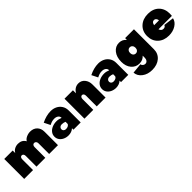

<svg xmlns="http://www.w3.org/2000/svg" viewBox="298 -1914 3538 3538"><g transform="rotate(-45 2067.0 -145.0)"><path d="M51 0V-520H271V-453Q293 -495 335 -517.5Q377 -540 427 -540Q529 -540 575 -457Q596 -495 644.5 -517.5Q693 -540 744 -540Q829 -540 880 -488Q931 -436 931 -350V0H701V-280Q701 -304 688 -321Q675 -338 650 -340Q627 -340 614 -323.5Q601 -307 601 -280V0H371V-280Q371 -307 358.5 -323.5Q346 -340 325 -340Q304 -340 292.5 -323.5Q281 -307 281 -280V0Z M1523 -311V0H1334V-38Q1307 -13 1271.5 -0.5Q1236 12 1198 12Q1142 12 1095.5 -9.5Q1049 -31 1022 -69Q995 -107 995 -156Q995 -207 1025 -247Q1055 -287 1107.5 -309.5Q1160 -332 1223 -332Q1276 -332 1334 -308V-311Q1334 -349 1303.5 -371.5Q1273 -394 1226 -394Q1191 -394 1163 -385.5Q1135 -377 1098 -358L1038 -478Q1163 -540 1279 -540Q1346 -540 1401.5 -512.5Q1457 -485 1490 -433Q1523 -381 1523 -311ZM1334 -156V-206Q1320 -213 1296.5 -218Q1273 -223 1250 -223Q1221 -223 1201.5 -205.5Q1182 -188 1182 -161Q1182 -136 1200 -120Q1218 -104 1246 -104Q1282 -104 1306.5 -119Q1331 -134 1334 -156Z M2001 -540Q2075 -540 2123 -483.5Q2171 -427 2171 -340V0H1941V-280Q1941 -307 1928.5 -323.5Q1916 -340 1896 -340Q1876 -340 1863.5 -323.5Q1851 -307 1851 -280V0H1621V-520H1841V-442Q1904 -540 2001 -540Z M2763 -311V0H2574V-38Q2547 -13 2511.5 -0.5Q2476 12 2438 12Q2382 12 2335.5 -9.5Q2289 -31 2262 -69Q2235 -107 2235 -156Q2235 -207 2265 -247Q2295 -287 2347.5 -309.5Q2400 -332 2463 -332Q2516 -332 2574 -308V-311Q2574 -349 2543.5 -371.5Q2513 -394 2466 -394Q2431 -394 2403 -385.5Q2375 -377 2338 -358L2278 -478Q2403 -540 2519 -540Q2586 -540 2641.5 -512.5Q2697 -485 2730 -433Q2763 -381 2763 -311ZM2574 -156V-206Q2560 -213 2536.5 -218Q2513 -223 2490 -223Q2461 -223 2441.5 -205.5Q2422 -188 2422 -161Q2422 -136 2440 -120Q2458 -104 2486 -104Q2522 -104 2546.5 -119Q2571 -134 2574 -156Z M2860 40 3058 20Q3062 46 3083 63Q3104 80 3130 80Q3162 80 3181.5 55Q3201 30 3201 -10V-62Q3145 0 3059 0Q2964 0 2902.5 -72Q2841 -144 2841 -260Q2841 -385 2902.5 -462.5Q2964 -540 3059 -540Q3146 -540 3201 -473V-520H3431V0Q3431 112 3351.5 181Q3272 250 3141 250Q3025 250 2946 190.5Q2867 131 2860 40ZM3141 -180Q3172 -180 3191.5 -202.5Q3211 -225 3211 -260Q3211 -295 3191.5 -317.5Q3172 -340 3141 -340Q3110 -340 3090.5 -317.5Q3071 -295 3071 -260Q3071 -225 3090.5 -202.5Q3110 -180 3141 -180Z M3823 -140Q3869 -140 3883 -180L4083 -155Q4068 -79 3990.5 -29.5Q3913 20 3808 20Q3676 20 3594.5 -57Q3513 -134 3513 -260Q3513 -385 3596.5 -462.5Q3680 -540 3813 -540Q3946 -540 4024.5 -462.5Q4103 -385 4103 -257Q4103 -214 4100 -200H3750Q3769 -140 3823 -140ZM3747 -310H3873Q3873 -337 3855 -358.5Q3837 -380 3810 -380Q3760 -380 3747 -310Z"/></g></svg>

Font: Metropolitano Black
Style: Regular
Weight: 900
Designer: Fonts by Alex Slobzheninov & Chris M. Simpson / Changes by Cristiano Sobral
Foundry: Fonts by Alex Slobzheninov & Chris M. Simpson / Changes by Cristiano Sobral
Version: Version 1.00;August 30, 2020;FontCreator 13.0.0.2681 64-bit